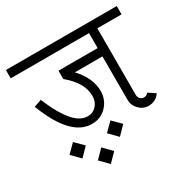

<svg xmlns="http://www.w3.org/2000/svg" viewBox="-157 -596 869 879"><g transform="rotate(-30 277.0 -156.5)"><path d="M85 63 42 19 85 -24 128 19ZM185 150 142 106 185 62 228 106ZM283 63 240 19 283 -24 326 19ZM252 -296Q312 -232 312 -163Q312 -118 281.5 -85Q251 -52 203 -52Q128 -52 70 -139Q42 -180 14 -251L54 -265Q80 -201 108 -160Q153 -92 203 -92Q231 -92 249.5 -112Q268 -132 268 -163Q268 -232 191 -296V-340H398V-419H-16V-463H570V-419H442V-66Q442 -55 450 -46.5Q458 -38 469 -38Q484 -38 492 -50L529 -26Q508 6 469 6Q440 6 419 -15.5Q398 -37 398 -66V-296Z"/></g></svg>

Font: Bhavuka
Style: Regular
Weight: 400
Version: 2.94.0; ttfautohint (v1.2) -l 7 -r 28 -G 50 -x 13 -D deva -f